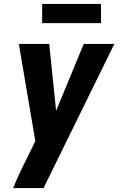

<svg xmlns="http://www.w3.org/2000/svg" viewBox="-20 -754 616 979"><path d="M47 205H202L563 -530H407L266 -189L231 -530H76L160 -35L142 3Q117 53 92.5 103Q68 153 47 205ZM195 -636H495V-734H195Z"/></svg>

Font: Iosevka Sparkle Heavy Oblique
Style: Regular
Weight: 900
Italic angle: -9°
Designer: Belleve Invis
Foundry: Belleve Invis
Version: Version 4.5.0; ttfautohint (v1.8.3)